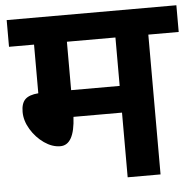

<svg xmlns="http://www.w3.org/2000/svg" viewBox="-50 -736 804 787"><g transform="rotate(-5 352.0 -342.5)"><path d="M579.1 -575.2V0H443.8V-266.1H244.1Q238.3 -150.9 180.2 -150.9Q147 -150.9 114 -173.8Q81.1 -196.8 59.6 -232.4Q38.1 -268.1 38.1 -304.2Q38.1 -339.4 54.4 -355.7Q70.8 -372.1 108.9 -375V-575.2H5.9V-685.1H704.1V-575.2ZM244.1 -575.2V-376H443.8V-575.2Z"/></g></svg>

Font: Sarala
Style: Bold
Weight: 700
Designer: Andres Torresi
Foundry: Huerta Tipografica
Version: Version 1.004;PS 001.003;hotconv 1.0.70;makeotf.lib2.5.58329